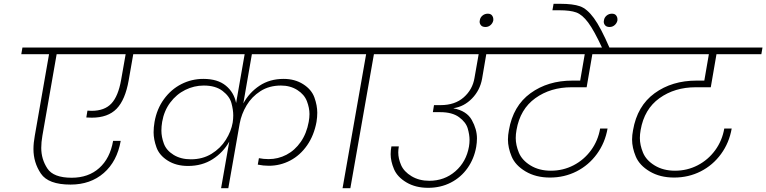

<svg xmlns="http://www.w3.org/2000/svg" viewBox="-20 -990 4031 1010"><path d="M440 -408Q448 -407 462 -407Q530 -407 566 -445.5Q602 -484 617 -569L641 -705H278L203 -276Q197 -242 197 -212Q197 -153 229 -104Q261 -55 357 -55Q445 -55 502 -106Q559 -157 575 -249H615Q596 -141 526 -80Q456 -19 351 -19Q234 -19 195 -77Q156 -135 156 -206Q156 -238 163 -276L238 -705H92L98 -740H813L807 -705H681L657 -568Q639 -465 593.5 -418Q548 -371 463 -371Q443 -371 434 -372Z M1305 -705 1260 -446Q1291 -503 1345 -539Q1399 -575 1472 -575Q1531 -575 1575 -547Q1619 -519 1634 -477Q1649 -435 1649 -397Q1649 -374 1645 -349Q1632 -278 1595.5 -225.5Q1559 -173 1506.5 -145.5Q1454 -118 1394 -118Q1365 -118 1336 -124L1342 -158Q1366 -153 1393 -153Q1443 -153 1487 -176Q1531 -199 1562 -243.5Q1593 -288 1604 -349Q1608 -371 1608 -390Q1608 -422 1594.5 -457.5Q1581 -493 1544 -516.5Q1507 -540 1458 -540Q1396 -540 1350 -510.5Q1304 -481 1277 -435.5Q1250 -390 1241 -341L1181 0H1143L1186 -245Q1154 -188 1098.5 -152.5Q1043 -117 969 -117Q907 -117 862.5 -145Q818 -173 803 -215Q788 -257 788 -294Q788 -320 793 -349Q805 -417 842.5 -468.5Q880 -520 934 -547.5Q988 -575 1050 -575Q1125 -575 1168 -539.5Q1211 -504 1222 -448L1267 -705H743L749 -740H1825L1819 -705ZM984 -152Q1046 -152 1093 -181Q1140 -210 1168 -254.5Q1196 -299 1204 -345Q1207 -365 1207 -383Q1207 -412 1197.5 -447.5Q1188 -483 1151 -511.5Q1114 -540 1052 -540Q1001 -540 954.5 -517Q908 -494 875.5 -450.5Q843 -407 833 -349Q829 -325 829 -303Q829 -270 842 -234.5Q855 -199 893 -175.5Q931 -152 984 -152Z M1782 0 1906 -705H1755L1761 -740H2104L2098 -705H1947L1823 0Z M2516 -576Q2505 -515 2463 -472Q2421 -429 2366 -421V-420Q2435 -407 2462 -358.5Q2489 -310 2489 -262Q2489 -240 2485 -217Q2474 -155 2439.5 -106Q2405 -57 2351.5 -29.5Q2298 -2 2232 -2Q2166 -2 2118 -30.5Q2070 -59 2052.5 -100.5Q2035 -142 2035 -179Q2035 -199 2039 -220H2078Q2075 -203 2075 -188Q2075 -156 2090 -121.5Q2105 -87 2145 -63Q2185 -39 2238 -39Q2318 -39 2375.5 -89Q2433 -139 2447 -219Q2450 -237 2450 -254Q2450 -281 2440.5 -314Q2431 -347 2395 -373.5Q2359 -400 2296 -400H2257L2263 -437H2298Q2373 -437 2419.5 -478Q2466 -519 2476 -580L2498 -705H2034L2040 -740H2685L2679 -705H2538Z M2575 -883Q2572 -868 2560.5 -858Q2549 -848 2534 -848Q2518 -848 2510.5 -856.5Q2503 -865 2503 -876Q2503 -879 2504 -883Q2506 -898 2518 -908Q2530 -918 2546 -918Q2561 -918 2568 -909Q2575 -900 2575 -889Q2575 -886 2575 -883Z M2987 -531Q2876 -531 2796 -473.5Q2716 -416 2697 -306Q2693 -284 2693 -264Q2693 -227 2709.5 -187Q2726 -147 2771 -119.5Q2816 -92 2878 -92Q2942 -92 2997 -120.5Q3052 -149 3089 -199.5Q3126 -250 3137 -314H3176Q3163 -239 3120 -180Q3077 -121 3013 -88.5Q2949 -56 2873 -56Q2799 -56 2745 -88Q2691 -120 2671.5 -166.5Q2652 -213 2652 -256Q2652 -279 2657 -305Q2679 -433 2770.5 -499.5Q2862 -566 2991 -566H3032L3056 -705H2615L2621 -740H3338L3332 -705H3096L3066 -531Z M3148 -737Q3105 -830 3074 -871.5Q3043 -913 3011.5 -924.5Q2980 -936 2922 -936H2886L2892 -970H2927Q2994 -970 3031 -957Q3068 -944 3104 -895Q3140 -846 3187 -737Z M3228 -883Q3225 -868 3213.5 -858Q3202 -848 3187 -848Q3171 -848 3163.5 -856.5Q3156 -865 3156 -876Q3156 -879 3157 -883Q3159 -898 3171 -908Q3183 -918 3199 -918Q3214 -918 3221 -909Q3228 -900 3228 -889Q3228 -886 3228 -883Z M3640 -531Q3529 -531 3449 -473.5Q3369 -416 3350 -306Q3346 -284 3346 -264Q3346 -227 3362.5 -187Q3379 -147 3424 -119.5Q3469 -92 3531 -92Q3595 -92 3650 -120.5Q3705 -149 3742 -199.5Q3779 -250 3790 -314H3829Q3816 -239 3773 -180Q3730 -121 3666 -88.5Q3602 -56 3526 -56Q3452 -56 3398 -88Q3344 -120 3324.5 -166.5Q3305 -213 3305 -256Q3305 -279 3310 -305Q3332 -433 3423.5 -499.5Q3515 -566 3644 -566H3685L3709 -705H3268L3274 -740H3991L3985 -705H3749L3719 -531Z"/></svg>

Font: Fz Poppins ExtLt
Style: Italic
Weight: 200
Italic angle: -10°
Designer: Ninad Kale (Devanagari), Jonny Pinhorn (Latin)
Foundry: Indian Type Foundry
Version: Vit hóa bi Vntype.Com & FontZin.Com